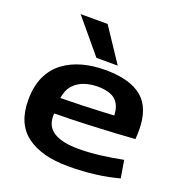

<svg xmlns="http://www.w3.org/2000/svg" viewBox="-141 -912 985 1043"><g transform="rotate(20 351.0 -390.0)"><path d="M366 10Q212 10 126 -54Q40 -118 40 -255Q40 -335 66.5 -391.5Q93 -448 140 -483Q187 -518 248 -534.5Q309 -551 378 -551Q522 -551 592 -492.5Q662 -434 662 -306Q662 -297 661.5 -282.5Q661 -268 660 -254Q621 -251 553.5 -247Q486 -243 395.5 -239Q305 -235 198 -234Q197 -230 197 -226Q197 -222 197 -218Q197 -156 246 -127Q295 -98 386 -98Q448 -98 515 -106.5Q582 -115 641 -127L658 -26Q597 -9 524.5 0.5Q452 10 366 10ZM200 -324Q269 -325 331.5 -327Q394 -329 440.5 -331.5Q487 -334 508 -335Q506 -395 473 -423.5Q440 -452 370 -452Q332 -452 296 -440.5Q260 -429 234 -401.5Q208 -374 200 -324ZM310 -596 148 -790H304L433 -596Z"/></g></svg>

Font: Georama Extended SemiBold
Style: Regular
Weight: 600
Width: 7
Designer: Jean-Baptiste Levee
Foundry: Production Type
Version: Version 1.000